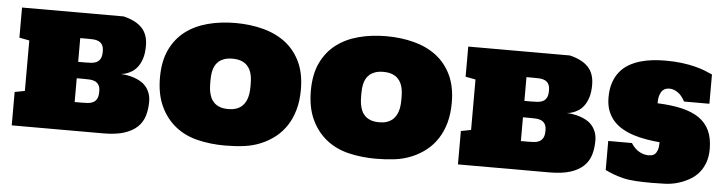

<svg xmlns="http://www.w3.org/2000/svg" viewBox="-45 -906 4221 1116"><g transform="rotate(5 2065.5 -348.5)"><path d="M638.7 -687.5Q710.9 -670.4 746.8 -632.3Q782.7 -594.2 782.7 -528.8Q782.7 -484.9 772.9 -454.6Q763.2 -424.3 748.3 -404.8Q733.4 -385.3 716.1 -374.8Q698.7 -364.3 683.8 -359.4Q668.9 -354.5 658.9 -353.8Q648.9 -353 648.9 -353Q666.5 -352.1 687 -348.9Q707.5 -345.7 727.5 -339.1Q747.6 -332.5 766.1 -322Q784.7 -311.5 798.6 -295.4Q812.5 -279.3 821 -257.3Q829.6 -235.4 829.6 -206.1Q829.6 -162.1 818.4 -124.3Q807.1 -86.4 778.6 -58.8Q750 -31.2 701.7 -15.6Q653.3 0 578.6 0H45.9V-194.8L104.5 -206.1V-500.5L45.9 -511.7V-687.5ZM535.6 -473.6Q535.6 -498.5 527.6 -512Q519.5 -525.4 506.1 -531.7Q492.7 -538.1 475.8 -539.1Q459 -540 441.4 -540H398.4V-401.4H441.4Q459 -401.4 475.8 -402.6Q492.7 -403.8 506.1 -410.4Q519.5 -417 527.6 -431.6Q535.6 -446.3 535.6 -473.6ZM535.6 -239.7Q535.6 -264.6 527.6 -277.8Q519.5 -291 506.1 -297.4Q492.7 -303.7 475.8 -304.7Q459 -305.7 441.4 -305.7H398.4V-167H441.4Q459 -167 475.8 -168.2Q492.7 -169.4 506.1 -176.3Q519.5 -183.1 527.6 -197.8Q535.6 -212.4 535.6 -239.7Z M1290.5 8.8Q1204.6 8.8 1129.6 -9.5Q1054.7 -27.8 999.3 -72.5Q943.8 -117.2 911.9 -186.5Q879.9 -255.9 879.9 -353Q879.9 -448.2 911.9 -515.4Q943.8 -582.5 999.5 -624.8Q1055.2 -667 1129.9 -686.5Q1204.6 -706.1 1290.5 -706.1Q1376 -706.1 1450.9 -686.5Q1525.9 -667 1581.8 -624.8Q1637.7 -582.5 1669.9 -515.4Q1702.1 -448.2 1702.1 -353Q1702.1 -288.6 1687.5 -236.1Q1672.9 -183.6 1646.2 -142.8Q1619.6 -102.1 1582.3 -72.5Q1544.9 -43 1499 -23.7Q1453.1 -4.4 1400.4 2.2Q1347.7 8.8 1290.5 8.8ZM1290.5 -498Q1261.7 -498 1241.9 -490.7Q1222.2 -483.4 1209.2 -471.7Q1196.3 -460 1189 -444.8Q1181.6 -429.7 1178.5 -413.8Q1175.3 -397.9 1174.6 -382.6Q1173.8 -367.2 1173.8 -355.5Q1173.8 -344.2 1174.3 -328.9Q1174.8 -313.5 1177.7 -296.6Q1180.7 -279.8 1187.5 -263.2Q1194.3 -246.6 1207.3 -233.4Q1220.2 -220.2 1240.5 -212.2Q1260.7 -204.1 1290.5 -204.1Q1319.8 -204.1 1340.1 -211.9Q1360.4 -219.7 1373.3 -232.7Q1386.2 -245.6 1393.6 -261.7Q1400.9 -277.8 1404.1 -294.2Q1407.2 -310.5 1408 -326.2Q1408.7 -341.8 1408.7 -353Q1408.7 -364.7 1408 -380.1Q1407.2 -395.5 1404.1 -411.6Q1400.9 -427.7 1393.6 -443.1Q1386.2 -458.5 1373.3 -470.7Q1360.4 -482.9 1340.1 -490.5Q1319.8 -498 1290.5 -498Z M2170.9 8.8Q2085 8.8 2010 -9.5Q1935.1 -27.8 1879.6 -72.5Q1824.2 -117.2 1792.2 -186.5Q1760.3 -255.9 1760.3 -353Q1760.3 -448.2 1792.2 -515.4Q1824.2 -582.5 1879.9 -624.8Q1935.5 -667 2010.3 -686.5Q2085 -706.1 2170.9 -706.1Q2256.3 -706.1 2331.3 -686.5Q2406.2 -667 2462.2 -624.8Q2518.1 -582.5 2550.3 -515.4Q2582.5 -448.2 2582.5 -353Q2582.5 -288.6 2567.9 -236.1Q2553.2 -183.6 2526.6 -142.8Q2500 -102.1 2462.6 -72.5Q2425.3 -43 2379.4 -23.7Q2333.5 -4.4 2280.8 2.2Q2228 8.8 2170.9 8.8ZM2170.9 -498Q2142.1 -498 2122.3 -490.7Q2102.5 -483.4 2089.6 -471.7Q2076.7 -460 2069.3 -444.8Q2062 -429.7 2058.8 -413.8Q2055.7 -397.9 2054.9 -382.6Q2054.2 -367.2 2054.2 -355.5Q2054.2 -344.2 2054.7 -328.9Q2055.2 -313.5 2058.1 -296.6Q2061 -279.8 2067.9 -263.2Q2074.7 -246.6 2087.6 -233.4Q2100.6 -220.2 2120.8 -212.2Q2141.1 -204.1 2170.9 -204.1Q2200.2 -204.1 2220.5 -211.9Q2240.7 -219.7 2253.7 -232.7Q2266.6 -245.6 2273.9 -261.7Q2281.2 -277.8 2284.4 -294.2Q2287.6 -310.5 2288.3 -326.2Q2289.1 -341.8 2289.1 -353Q2289.1 -364.7 2288.3 -380.1Q2287.6 -395.5 2284.4 -411.6Q2281.2 -427.7 2273.9 -443.1Q2266.6 -458.5 2253.7 -470.7Q2240.7 -482.9 2220.5 -490.5Q2200.2 -498 2170.9 -498Z M3242.2 -687.5Q3314.5 -670.4 3350.3 -632.3Q3386.2 -594.2 3386.2 -528.8Q3386.2 -484.9 3376.5 -454.6Q3366.7 -424.3 3351.8 -404.8Q3336.9 -385.3 3319.6 -374.8Q3302.2 -364.3 3287.4 -359.4Q3272.5 -354.5 3262.5 -353.8Q3252.4 -353 3252.4 -353Q3270 -352.1 3290.5 -348.9Q3311 -345.7 3331.1 -339.1Q3351.1 -332.5 3369.6 -322Q3388.2 -311.5 3402.1 -295.4Q3416 -279.3 3424.6 -257.3Q3433.1 -235.4 3433.1 -206.1Q3433.1 -162.1 3421.9 -124.3Q3410.6 -86.4 3382.1 -58.8Q3353.5 -31.2 3305.2 -15.6Q3256.8 0 3182.1 0H2649.4V-194.8L2708 -206.1V-500.5L2649.4 -511.7V-687.5ZM3139.2 -473.6Q3139.2 -498.5 3131.1 -512Q3123 -525.4 3109.6 -531.7Q3096.2 -538.1 3079.3 -539.1Q3062.5 -540 3044.9 -540H3002V-401.4H3044.9Q3062.5 -401.4 3079.3 -402.6Q3096.2 -403.8 3109.6 -410.4Q3123 -417 3131.1 -431.6Q3139.2 -446.3 3139.2 -473.6ZM3139.2 -239.7Q3139.2 -264.6 3131.1 -277.8Q3123 -291 3109.6 -297.4Q3096.2 -303.7 3079.3 -304.7Q3062.5 -305.7 3044.9 -305.7H3002V-167H3044.9Q3062.5 -167 3079.3 -168.2Q3096.2 -169.4 3109.6 -176.3Q3123 -183.1 3131.1 -197.8Q3139.2 -212.4 3139.2 -239.7Z M4099.6 -216.3Q4099.6 -170.9 4086.7 -136Q4073.7 -101.1 4051.5 -75.4Q4029.3 -49.8 3998.8 -32.7Q3968.3 -15.6 3933.1 -5.1Q3897.9 5.4 3859.6 7.1Q3821.3 8.8 3783.2 8.8Q3730.5 8.8 3688 6.3Q3645.5 3.9 3612.1 -4.4Q3578.6 -12.7 3553 -22.7Q3527.3 -32.7 3507.8 -42.5V-211.9H3646Q3666.5 -179.7 3692.9 -164.6Q3719.2 -149.4 3747.1 -149.4Q3755.4 -149.4 3765.6 -150.9Q3775.9 -152.3 3784.7 -160.2Q3793.5 -168 3799.6 -184.3Q3805.7 -200.7 3805.7 -230.5Q3766.1 -233.9 3727.3 -240.5Q3688.5 -247.1 3653.1 -258.3Q3617.7 -269.5 3587.4 -286.9Q3557.1 -304.2 3534.9 -328.9Q3512.7 -353.5 3500 -387Q3487.3 -420.4 3487.3 -463.9Q3487.3 -513.7 3500 -551Q3512.7 -588.4 3534.7 -615.2Q3556.6 -642.1 3586.7 -659.7Q3616.7 -677.2 3651.4 -687.5Q3686 -697.8 3723.6 -701.9Q3761.2 -706.1 3798.8 -706.1Q3852.1 -706.1 3894.3 -700.7Q3936.5 -695.3 3970 -687Q4003.4 -678.7 4029.1 -668.7Q4054.7 -658.7 4074.7 -649.4V-478.5H3926.8Q3908.2 -513.7 3884.3 -529.8Q3860.4 -545.9 3835.4 -545.9Q3827.1 -545.9 3816.4 -543.2Q3805.7 -540.5 3796.4 -531.2Q3787.1 -522 3780.8 -503.9Q3774.4 -485.8 3774.4 -455.1Q3855 -452.1 3915.8 -438Q3976.6 -423.8 4017.6 -395.8Q4058.6 -367.7 4079.1 -323.5Q4099.6 -279.3 4099.6 -216.3Z"/></g></svg>

Font: Holtwood One SC
Style: Regular
Weight: 400
Version: Version 1.000